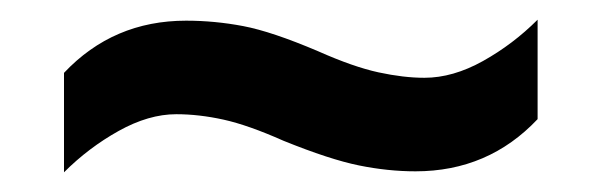

<svg xmlns="http://www.w3.org/2000/svg" viewBox="-20 -450 612 195"><path d="M268 -307Q232 -323 207 -328.5Q182 -334 159 -334Q131 -334 100.5 -317Q70 -300 45 -275V-376Q95 -429 169 -429Q198 -429 227 -423.5Q256 -418 303 -398Q339 -382 364.5 -376.5Q390 -371 411 -371Q440 -371 470.5 -388Q501 -405 526 -430V-329Q476 -276 402 -276Q374 -276 344.5 -282Q315 -288 268 -307Z"/></svg>

Font: Noto Sans Adlam SemiBold
Style: Regular
Weight: 600
Version: Version 3.001